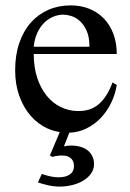

<svg xmlns="http://www.w3.org/2000/svg" viewBox="-20 -481 484 717"><path d="M331.1 131.8Q331.1 151.9 319.8 167.5Q308.6 183.1 290.5 193.8Q272.5 204.6 249.3 210.2Q226.1 215.8 202.6 215.8Q182.1 215.8 161.1 211.2Q140.1 206.5 121.6 200.2L136.2 168.5Q142.6 170.9 150.6 173.3Q158.7 175.8 167.2 177.5Q175.8 179.2 183.6 180.2Q191.4 181.2 197.8 181.2Q225.6 181.2 241 170.4Q256.3 159.7 256.3 138.7Q256.3 121.6 246.3 111.6Q236.3 101.6 219.7 100.1Q208 99.1 196.3 100.6Q184.6 102.1 174.8 105L166.5 99.1L203.1 12.2Q179.2 8.3 156.7 -1.5Q121.1 -18.1 94.5 -48.6Q67.9 -79.1 52.2 -122.3Q36.6 -165.5 36.6 -218.8Q36.6 -275.4 52 -320.3Q67.4 -365.2 95 -396.5Q122.6 -427.7 160.6 -444.3Q198.7 -460.9 244.1 -460.9Q281.2 -460.9 312.7 -448.5Q344.2 -436 367.2 -412.6Q390.1 -389.2 403.1 -355.5Q416 -321.8 416 -279.3H106Q106 -229.5 119.1 -189.9Q132.3 -150.4 154.8 -123Q177.2 -95.7 206.8 -81.3Q236.3 -66.9 269 -66.4Q291 -65.9 309.8 -71Q328.6 -76.2 344.7 -88.6Q360.8 -101.1 374.8 -121.8Q388.7 -142.6 400.4 -173.3L416 -163.6Q411.1 -130.9 396 -98.9Q380.9 -66.9 357.4 -41.7Q334 -16.6 302.2 -1Q273.4 13.2 238.8 14.6L218.8 65.4Q231.9 62.5 247.6 62.5Q263.7 62.5 278.8 66.7Q293.9 70.8 305.4 79.1Q316.9 87.4 324 100.6Q331.1 113.8 331.1 131.8ZM314 -306.6Q314 -343.8 303.2 -366.9Q292.5 -390.1 277.3 -403.3Q262.2 -416.5 245.6 -421.4Q229 -426.3 216.8 -426.3Q197.3 -426.3 178.5 -418.5Q159.7 -410.6 144.5 -395.5Q129.4 -380.4 119.1 -357.9Q108.9 -335.4 106 -306.6Z"/></svg>

Font: Doulos SIL Eur
Style: Regular
Weight: 400
Designer: Walt Agee, Victor Gaultney, Peter Martin, Debbi Hosken, Becca Hirsbrunner
Foundry: SIL International
Version: Version 5.000